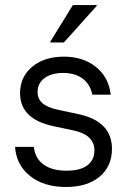

<svg xmlns="http://www.w3.org/2000/svg" viewBox="-20 -736 507 766"><path d="M243.3 10Q155 10 100 -33.8Q45 -77.5 40 -150H115Q120 -104.2 153.8 -79.6Q187.5 -55 245.8 -55Q300 -55 328.3 -76.2Q356.7 -97.5 356.7 -136.7Q356.7 -197.5 272.5 -215.8L193.3 -232.5Q60 -260.8 60 -364.2Q60 -429.2 108.3 -469.6Q156.7 -510 235 -510Q311.7 -510 362.9 -468.8Q414.2 -427.5 421.7 -358.3H348.3Q340 -400 309.6 -422.5Q279.2 -445 232.5 -445Q185.8 -445 157.9 -424.6Q130 -404.2 130 -369.2Q130 -340.8 150 -323.8Q170 -306.7 213.3 -297.5L292.5 -280.8Q359.2 -266.7 392.9 -232.1Q426.7 -197.5 426.7 -142.5Q426.7 -72.5 377.5 -31.2Q328.3 10 243.3 10ZM180.8 -566.7V-570L270.8 -715.8H365.8V-712.5L235 -566.7Z"/></svg>

Font: Funnel Sans Light
Style: Regular
Weight: 300
Designer: NORD ID, Kristian Moeller
Foundry: Dicotype
Version: Version 1.000